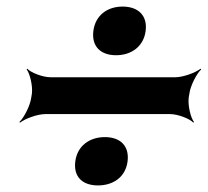

<svg xmlns="http://www.w3.org/2000/svg" viewBox="-20 -626 632 584"><path d="M554 -329 556 -341C559 -365 578 -402 592 -415L590 -417C575 -405 537 -391 513 -391H134C110 -391 74 -405 63 -417L61 -415C71 -402 80 -365 77 -341L75 -329C72 -305 53 -268 39 -255L41 -253C56 -265 94 -279 118 -279H497C521 -279 557 -265 568 -253L570 -255C560 -268 551 -305 554 -329ZM333 -458C380 -458 417 -485 423 -532C429 -579 400 -606 353 -606C306 -606 270 -579 264 -532C258 -485 286 -458 333 -458ZM278 -62C325 -62 362 -88 368 -135C374 -182 346 -209 299 -209C252 -209 215 -182 209 -135C203 -88 231 -62 278 -62Z"/></svg>

Font: Asimov
Style: EdgeNarIt
Weight: 500
Designer: Google
Version: Version 2.000980: 2014